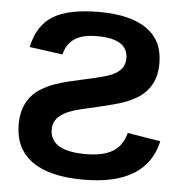

<svg xmlns="http://www.w3.org/2000/svg" viewBox="-51 -747 770 807"><g transform="rotate(5 333.5 -344.0)"><path d="M39.1 -198.2Q39.1 -238.3 49.6 -267.6Q60.1 -296.9 78.4 -318.1Q96.7 -339.4 121.6 -354Q146.5 -368.7 175.3 -378.9Q204.1 -389.2 235.8 -396.5Q267.6 -403.8 299.8 -411.1Q382.8 -428.7 410.4 -440.7Q438 -452.6 451.9 -470Q465.8 -487.3 465.8 -514.2Q465.8 -596.2 335 -596.2Q273.4 -596.2 240.5 -573.7Q207.5 -551.3 196.8 -506.8L57.1 -525.9Q75.7 -617.7 140.9 -658Q206.1 -698.2 335.4 -698.2Q467.8 -698.2 536.9 -649.4Q606 -600.6 606 -505.9Q606 -467.8 596.2 -439.7Q586.4 -411.6 568.8 -390.9Q551.3 -370.1 526.6 -355.2Q502 -340.3 470.7 -329.1Q439.5 -317.9 366.2 -300.8L296.4 -284.7Q236.8 -271 208 -248Q179.2 -225.1 179.2 -189.9Q179.2 -98.1 330.1 -98.1Q402.8 -98.1 443.8 -122.6Q484.9 -147 499 -202.1L638.2 -179.2Q596.2 9.8 330.1 9.8Q186 9.8 112.5 -43.5Q39.1 -96.7 39.1 -198.2Z"/></g></svg>

Font: Arial
Style: Bold
Weight: 700
Designer: Steve Matteson
Foundry: Ascender Corporation
Version: Version 2.00.3